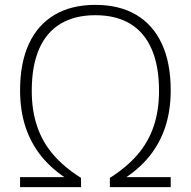

<svg xmlns="http://www.w3.org/2000/svg" viewBox="-20 -769 784 789"><path d="M62.5 0V-41H266L261 -30.5Q196.5 -70.5 152.2 -124.2Q108 -178 85.2 -246.2Q62.5 -314.5 62.5 -398Q62.5 -510.5 98.8 -588.8Q135 -667 204.2 -708Q273.5 -749 372 -749Q470.5 -749 539.8 -708Q609 -667 645.2 -588.8Q681.5 -510.5 681.5 -398Q681.5 -314.5 658.8 -246.2Q636 -178 591.8 -124.2Q547.5 -70.5 483 -30.5L478 -41H681.5V0H431.5V-38Q499 -80.5 544 -132.2Q589 -184 611.2 -249.2Q633.5 -314.5 633.5 -395.5Q633.5 -498 603.2 -567.2Q573 -636.5 514.8 -671.5Q456.5 -706.5 372 -706.5Q287.5 -706.5 229 -671.5Q170.5 -636.5 140.5 -567.2Q110.5 -498 110.5 -395.5Q110.5 -314.5 132.8 -249.2Q155 -184 200 -132.2Q245 -80.5 313 -38V0Z"/></svg>

Font: Encode Sans SC SemiExpanded ExtraLight
Style: Regular
Weight: 250
Width: 6
Designer: Multiple Designers
Foundry: Impallari Type
Version: Version 3.002